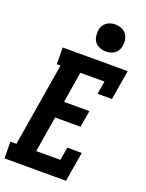

<svg xmlns="http://www.w3.org/2000/svg" viewBox="-183 -1054 862 1137"><g transform="rotate(20 248.0 -485.0)"><path d="M-6 0 -7 -105H31L118 -630H94V-735H503L472 -548H381L395 -630H243L211 -435H371L353 -330H193L156 -105H308L322 -187H413L382 0ZM341 -800Q321 -800 302 -807.5Q283 -815 271.5 -830Q260 -845 257 -865Q254 -885 257 -906Q259 -920 267 -933Q275 -946 287 -954.5Q299 -963 313 -966.5Q327 -970 341 -970Q361 -970 379.5 -962.5Q398 -955 409.5 -940Q421 -925 424.5 -905Q428 -885 424 -864Q422 -850 414.5 -837Q407 -824 395 -815.5Q383 -807 369 -803.5Q355 -800 341 -800Z"/></g></svg>

Font: Iosevka Curly Slab Extrabold
Style: Italic
Weight: 800
Italic angle: -9°
Monospace: yes
Designer: Belleve Invis
Foundry: Belleve Invis
Version: Version 22.1.2; ttfautohint (v1.8.4)